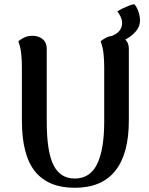

<svg xmlns="http://www.w3.org/2000/svg" viewBox="-20 -878 709 912"><path d="M592 -647V-306Q592 -147 527.5 -66.5Q463 14 335 14Q210 14 147 -63Q84 -140 84 -306V-560Q84 -590 81 -621Q78 -652 67 -682Q75 -689 92.5 -698.5Q110 -708 135 -708Q163 -708 182.5 -692Q202 -676 202 -647V-301Q202 -158 234 -94Q266 -30 335 -30Q408 -30 441.5 -99Q475 -168 475 -301V-560Q475 -590 472 -621Q469 -652 458 -682Q466 -689 483 -698.5Q500 -708 525 -708Q553 -708 572.5 -692Q592 -676 592 -647ZM518 -665 503 -704Q536 -716 548 -732.5Q560 -749 560 -768Q560 -783 553 -798.5Q546 -814 537 -823Q546 -830 560.5 -837Q575 -844 591 -850.5Q607 -857 618 -858Q628 -848 636.5 -825.5Q645 -803 645 -780Q645 -754 627.5 -732Q610 -710 581.5 -693.5Q553 -677 518 -665Z"/></svg>

Font: Arima SemiBold
Style: Regular
Weight: 600
Designer: Joana Correia and Natanael Gama
Foundry: NDISCOVER
Version: Version 1.101;gftools[0.9.23]